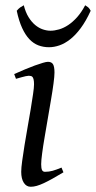

<svg xmlns="http://www.w3.org/2000/svg" viewBox="-20 -693 366 733"><path d="M222.2 -35.2Q199.2 -21.5 180.9 -11.2Q162.6 -1 147.5 6.1Q132.3 13.2 120.1 16.6Q107.9 20 97.2 20Q80.6 20 70.8 4.6Q61 -10.7 61 -37.1Q61 -51.8 64.7 -78.9Q68.4 -106 73.7 -138.9Q79.1 -171.9 85.4 -207.8Q91.8 -243.7 97.2 -276.1Q102.5 -308.6 106.2 -333.7Q109.9 -358.9 109.9 -371.1Q109.9 -382.3 108.4 -388.9Q106.9 -395.5 104.5 -398.7Q102.1 -401.9 98.1 -402.8Q94.2 -403.8 89.8 -403.8Q85.9 -403.8 77.9 -402.1Q69.8 -400.4 61.5 -397.9Q52.2 -395.5 41 -392.1L34.2 -410.2Q54.7 -419.4 75 -428Q95.2 -436.5 112.8 -442.9Q130.4 -449.2 143.6 -453.1Q156.7 -457 163.1 -457Q176.8 -457 182.4 -447.8Q188 -438.5 188 -416Q188 -401.9 184.3 -374.3Q180.7 -346.7 174.8 -312.5Q168.9 -278.3 162.6 -241Q156.2 -203.6 150.4 -169.4Q144.5 -135.3 140.9 -107.7Q137.2 -80.1 137.2 -65.9Q137.2 -50.8 140.4 -43.9Q143.6 -37.1 151.9 -37.1Q167 -37.1 180.9 -41Q194.8 -44.9 214.8 -53.2ZM326.2 -651.9Q308.1 -612.3 288.3 -585.7Q268.6 -559.1 248 -543Q227.5 -526.9 207 -519.8Q186.5 -512.7 167 -512.7Q145.5 -512.7 126.7 -519.8Q107.9 -526.9 92.3 -543.2Q76.7 -559.6 64.5 -586.2Q52.2 -612.8 43.9 -651.9Q50.8 -660.2 57.1 -664.6Q63.5 -668.9 70.8 -672.9Q77.6 -646 89.1 -627.4Q100.6 -608.9 114.5 -597.4Q128.4 -585.9 143.6 -580.8Q158.7 -575.7 172.9 -575.7Q188 -575.7 205.6 -580.8Q223.1 -585.9 240.5 -597.4Q257.8 -608.9 274.4 -627.4Q291 -646 305.2 -672.9Q312 -668.9 316.7 -665Q321.3 -661.1 326.2 -651.9Z"/></svg>

Font: Gentium Plus Afr
Style: Italic
Weight: 400
Italic angle: -8°
Designer: J. Victor Gaultney, Annie Olsen, Iska Routamaa, Becca Hirsbrunner
Foundry: SIL International
Version: Version 5.000